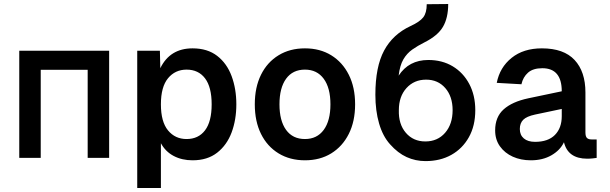

<svg xmlns="http://www.w3.org/2000/svg" viewBox="-20 -787 3040 957"><path d="M76 0V-534H524V0H417V-439H183V0Z M664 150V-534H777L779 -447Q827 -546 940 -546Q1014 -546 1062.5 -508.5Q1111 -471 1134.5 -407.5Q1158 -344 1158 -267Q1158 -190 1134.5 -127Q1111 -64 1062.5 -26Q1014 12 940 12Q887 12 846 -9.5Q805 -31 782 -73V150ZM910 -94Q969 -94 1002 -137.5Q1035 -181 1035 -267Q1035 -353 1002 -396.5Q969 -440 910 -440Q853 -440 817.5 -397Q782 -354 782 -267Q782 -180 817.5 -137Q853 -94 910 -94Z M1500 12Q1425 12 1368.5 -22.5Q1312 -57 1281 -119.5Q1250 -182 1250 -267Q1250 -352 1281 -414.5Q1312 -477 1368.5 -511.5Q1425 -546 1500 -546Q1575 -546 1631 -511.5Q1687 -477 1718.5 -414.5Q1750 -352 1750 -267Q1750 -182 1718.5 -119.5Q1687 -57 1631 -22.5Q1575 12 1500 12ZM1500 -94Q1560 -94 1593.5 -139.5Q1627 -185 1627 -267Q1627 -349 1593.5 -394.5Q1560 -440 1500 -440Q1439 -440 1406 -394.5Q1373 -349 1373 -267Q1373 -185 1406 -139.5Q1439 -94 1500 -94Z M2101 16Q2051 16 2007 -4Q1963 -24 1924 -68Q1888 -108 1869.5 -171.5Q1851 -235 1851 -315Q1851 -454 1894.5 -535Q1938 -616 2026 -657Q2072 -678 2089.5 -700.5Q2107 -723 2107 -766L2214 -767Q2214 -698 2188 -653.5Q2162 -609 2096 -576Q2062 -559 2035 -540Q2008 -521 1990.5 -491Q1973 -461 1967 -410Q2018 -488 2115 -488Q2184 -488 2236.5 -456.5Q2289 -425 2319 -368.5Q2349 -312 2349 -238Q2349 -160 2317 -103Q2285 -46 2229.5 -15Q2174 16 2101 16ZM2100 -82Q2161 -82 2198.5 -125Q2236 -168 2236 -238Q2236 -306 2199.5 -348Q2163 -390 2104 -390Q2044 -390 2006 -348Q1968 -306 1968 -238Q1966 -168 2003 -125Q2040 -82 2100 -82Z M2626 12Q2576 12 2536 -6Q2496 -24 2472 -57.5Q2448 -91 2448 -137Q2448 -204 2490.5 -242Q2533 -280 2613 -297L2780 -332Q2780 -447 2683 -447Q2637 -447 2612 -425Q2587 -403 2579 -367L2456 -374Q2471 -451 2530 -498.5Q2589 -546 2681 -546Q2790 -546 2844 -488Q2898 -430 2898 -326V-127Q2898 -107 2905.5 -99.5Q2913 -92 2928 -92H2954V0Q2948 1 2934.5 2.5Q2921 4 2907 4Q2811 4 2791 -78Q2772 -38 2728.5 -13Q2685 12 2626 12ZM2647 -80Q2712 -80 2746 -114.5Q2780 -149 2780 -208V-244L2647 -216Q2605 -207 2588 -190Q2571 -173 2571 -144Q2571 -114 2591 -97Q2611 -80 2647 -80Z"/></svg>

Font: Geist Mono SemiBold
Style: Regular
Weight: 600
Monospace: yes
Designer: Basement.studio, Andrés Briganti, Mateo Zaragoza
Foundry: Basement.studio, Vercel, Andrés Briganti, Guido Ferreyra, Mateo Zaragoza
Version: Version 1.500; ttfautohint (v1.8.4.7-5d5b)